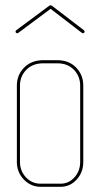

<svg xmlns="http://www.w3.org/2000/svg" viewBox="-20 -720 386 740"><path d="M50 -593Q47 -591 43.5 -592.5Q40 -594 40 -598Q40 -601 42 -603L170 -698Q175 -701 180 -698L304 -603Q306 -601 306 -598Q306 -594 302.5 -592.5Q299 -591 296 -593L175 -686ZM137 0Q99 0 72 -28Q45 -56 45 -96V-390Q45 -431 73 -459.5Q101 -488 147 -488H201Q246 -488 273.5 -459.5Q301 -431 301 -390V-96Q301 -56 275.5 -28Q250 0 213 0ZM57 -96Q57 -61 80 -36.5Q103 -12 137 -12H213Q245 -12 267 -36.5Q289 -61 289 -96V-390Q289 -426 265 -451Q241 -476 201 -476H147Q106 -476 81.5 -451Q57 -426 57 -390Z"/></svg>

Font: Moirai One
Style: Regular
Weight: 400
Designer: Jiyeon Park
Foundry: JAMO
Version: Version 1.000; ttfautohint (v1.8.4.7-5d5b);gftools[0.9.29]